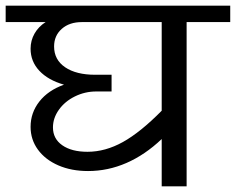

<svg xmlns="http://www.w3.org/2000/svg" viewBox="-42 -658 833 678"><path d="M771 -580H617V0H529V-167Q470 -111 404.5 -82.5Q339 -54 269 -54Q210 -54 164 -74Q118 -94 92 -129.5Q66 -165 66 -210Q66 -260 97 -299.5Q128 -339 184 -359Q128 -375 97 -408Q66 -441 66 -486Q66 -515 80 -539.5Q94 -564 119 -580H-22V-638H771ZM529 -267V-580H247Q203 -580 176 -556Q149 -532 149 -494Q149 -447 188 -420.5Q227 -394 294 -394H352V-335H298Q258 -335 222.5 -317.5Q187 -300 166 -270.5Q145 -241 145 -208Q145 -168 178 -145Q211 -122 267 -122Q330 -122 392 -156.5Q454 -191 529 -267Z"/></svg>

Font: Amiko
Style: Regular
Weight: 400
Designer: Pablo Impallari, Rodrigo Fuenzalida, Andres Torresi
Foundry: Impallari Type
Version: Version 1.001; ttfautohint (v1.3)